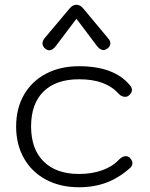

<svg xmlns="http://www.w3.org/2000/svg" viewBox="-20 -779 631 809"><path d="M48 -246Q48 -322 81 -379.5Q114 -437 174 -468.5Q234 -500 313 -500Q462 -500 528 -419Q536 -409 536 -400Q536 -387 523 -377Q517 -371 507 -371Q500 -371 492.5 -374.5Q485 -378 480 -384Q452 -415 411 -430Q370 -445 313 -445Q216 -445 163.5 -393.5Q111 -342 111 -246Q111 -151 164 -98.5Q217 -46 313 -46Q367 -46 410.5 -61.5Q454 -77 482 -107Q496 -121 510 -121Q520 -121 527 -114Q538 -103 538 -91Q538 -81 529 -72Q482 -30 429.5 -10Q377 10 313 10Q234 10 174 -22Q114 -54 81 -112Q48 -170 48 -246ZM159 -596Q159 -606 167 -617L273 -743Q286 -759 302 -759Q318 -759 331 -743L436 -617Q445 -607 445 -596Q445 -584 432 -574Q423 -568 416 -568Q402 -568 388 -586L302 -700L216 -586Q202 -567 187 -567Q180 -567 172 -573Q159 -583 159 -596Z"/></svg>

Font: Kodchasan Light
Style: Regular
Weight: 300
Version: Version 1.000; ttfautohint (v1.6)